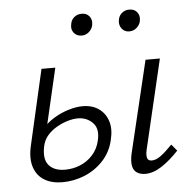

<svg xmlns="http://www.w3.org/2000/svg" viewBox="-47 -649 708 706"><g transform="rotate(-5 307.0 -296.5)"><path d="M156 9Q116 9 89 -7.5Q62 -24 51.5 -56Q41 -88 51 -133L115 -413H166L100 -129Q90 -81 110 -58.5Q130 -36 169 -36Q199 -36 225.5 -47Q252 -58 271.5 -79.5Q291 -101 298 -131Q309 -175 287 -197.5Q265 -220 232 -220Q215 -220 194.5 -214Q174 -208 154 -196.5Q134 -185 119.5 -168.5Q105 -152 100 -129H67Q77 -162 98 -187.5Q119 -213 146 -229.5Q173 -246 201.5 -254.5Q230 -263 253 -263Q289 -263 313 -246Q337 -229 346.5 -199.5Q356 -170 346 -130Q336 -86 306.5 -54.5Q277 -23 237.5 -7Q198 9 156 9ZM462 5Q444 5 431.5 -3Q419 -11 415.5 -27.5Q412 -44 417 -70L499 -413H552L474 -82Q470 -64 473 -53Q476 -42 490 -42Q506 -42 524.5 -56Q543 -70 566 -94L586 -70Q553 -35 522 -15Q491 5 462 5ZM273 -522Q255 -522 244.5 -535Q234 -548 238 -566Q240 -582 251.5 -592Q263 -602 280 -602Q298 -602 308 -589.5Q318 -577 315 -559Q313 -544 301 -533Q289 -522 273 -522ZM449 -522Q431 -522 421 -535.5Q411 -549 414 -566Q416 -582 427.5 -592Q439 -602 456 -602Q474 -602 484 -589.5Q494 -577 491 -559Q489 -544 477 -533Q465 -522 449 -522Z"/></g></svg>

Font: Ysabeau Infant Light
Style: Italic
Weight: 300
Italic angle: -12°
Designer: Christian Thalmann (Catharsis Fonts)
Version: Version 2.001;gftools[0.9.30]; featfreeze: ss01,ss02,lnum